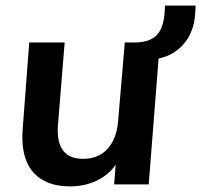

<svg xmlns="http://www.w3.org/2000/svg" viewBox="-20 -656 716 683"><path d="M567 -636H676L674 -603Q670 -556 649 -521Q628 -486 593 -466Q558 -446 513 -444L547 -484L509 0H386L394 -103L407 -98Q385 -48 337.5 -20.5Q290 7 229 7Q140 7 96 -46Q52 -99 61 -201L84 -505H210L186 -209Q182 -150 204.5 -120.5Q227 -91 275 -91Q331 -91 363 -127Q395 -163 400 -224L424 -505H459Q512 -505 537.5 -531Q563 -557 566 -618Z"/></svg>

Font: Muli
Style: Bold Italic
Weight: 700
Italic angle: -4.541°
Designer: Vernon Adams
Foundry: Vernon Adams
Version: Version 2.100; ttfautohint (v1.8.1.43-b0c9)